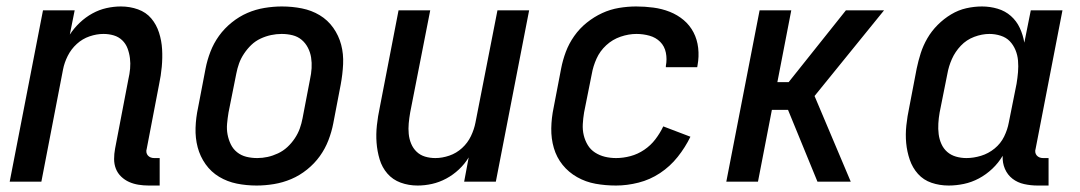

<svg xmlns="http://www.w3.org/2000/svg" viewBox="-20 -562 3340 594"><path d="M474 12H440Q424 12 408.5 9.5Q393 7 379.5 1Q366 -5 355 -15.5Q344 -26 338.5 -40Q333 -54 333 -70Q333 -86 336 -102L377 -316Q381 -333 382.5 -349.5Q384 -366 382 -382Q380 -398 374.5 -412.5Q369 -427 358 -437.5Q347 -448 332 -452.5Q317 -457 300 -457Q279 -457 257 -449.5Q235 -442 217.5 -426Q200 -410 189.5 -389Q179 -368 175 -347L108 0H10L113 -530H211L196 -455Q209 -475 227 -492Q245 -509 266 -520.5Q287 -532 309.5 -537Q332 -542 354 -542Q382 -542 407 -533Q432 -524 448 -505Q464 -486 472 -461Q480 -436 481.5 -409.5Q483 -383 480.5 -355.5Q478 -328 472 -300L434 -102Q432 -96 433 -90.5Q434 -85 437.5 -81Q441 -77 446 -75Q451 -73 457 -73H474Z M774 12Q742 12 712.5 6Q683 0 658 -15Q633 -30 616 -54Q599 -78 591.5 -106.5Q584 -135 585 -166.5Q586 -198 593 -230L616 -350Q621 -376 631 -402Q641 -428 657.5 -451Q674 -474 697 -492.5Q720 -511 745.5 -522Q771 -533 798.5 -537.5Q826 -542 852 -542Q884 -542 914 -536Q944 -530 969 -515Q994 -500 1011 -476Q1028 -452 1035.5 -423.5Q1043 -395 1041.5 -363.5Q1040 -332 1034 -300L1011 -180Q1006 -154 996 -128Q986 -102 969.5 -79Q953 -56 930 -37.5Q907 -19 881 -8Q855 3 827.5 7.5Q800 12 774 12ZM776 -73Q792 -73 808 -76.5Q824 -80 840 -87.5Q856 -95 869 -107Q882 -119 892 -134Q902 -149 907.5 -164.5Q913 -180 916 -196L939 -316Q943 -334 944 -351Q945 -368 942.5 -384Q940 -400 932.5 -414.5Q925 -429 913 -439Q901 -449 885 -453Q869 -457 851 -457Q835 -457 818.5 -453.5Q802 -450 786 -442.5Q770 -435 757.5 -423Q745 -411 735 -396Q725 -381 719.5 -365.5Q714 -350 711 -334L687 -214Q684 -196 682.5 -179Q681 -162 684 -146Q687 -130 694 -115.5Q701 -101 713.5 -91Q726 -81 742 -77Q758 -73 776 -73Z M1272 12Q1244 12 1219.5 3Q1195 -6 1178.5 -25Q1162 -44 1154.5 -69Q1147 -94 1145 -120.5Q1143 -147 1146 -174.5Q1149 -202 1155 -230L1213 -530H1311L1249 -214Q1246 -197 1244.5 -180.5Q1243 -164 1244.5 -148Q1246 -132 1252 -117.5Q1258 -103 1269 -92.5Q1280 -82 1295 -77.5Q1310 -73 1327 -73Q1348 -73 1370 -80.5Q1392 -88 1409.5 -104Q1427 -120 1437 -141Q1447 -162 1451 -183L1519 -530H1617L1514 0H1416L1430 -75Q1418 -55 1400 -38Q1382 -21 1360.5 -9.5Q1339 2 1316.5 7Q1294 12 1272 12Z M1886 12Q1853 12 1822.5 6.5Q1792 1 1765.5 -14Q1739 -29 1720.5 -52Q1702 -75 1693.5 -104Q1685 -133 1685.5 -165Q1686 -197 1693 -230L1716 -350Q1721 -376 1730.5 -401.5Q1740 -427 1756.5 -450.5Q1773 -474 1795.5 -492Q1818 -510 1843 -521.5Q1868 -533 1895 -537.5Q1922 -542 1948 -542Q1975 -542 2001.5 -538.5Q2028 -535 2052 -525.5Q2076 -516 2095 -500Q2114 -484 2125.5 -462Q2137 -440 2140 -413.5Q2143 -387 2138 -360L2137 -354H2040V-358Q2044 -379 2040 -399Q2036 -419 2022.5 -432.5Q2009 -446 1989.5 -451.5Q1970 -457 1949 -457Q1925 -457 1900 -448.5Q1875 -440 1855.5 -422Q1836 -404 1825.5 -380.5Q1815 -357 1811 -334L1787 -214Q1784 -196 1783 -178Q1782 -160 1786 -143.5Q1790 -127 1798.5 -113Q1807 -99 1821 -90Q1835 -81 1851.5 -77Q1868 -73 1886 -73Q1908 -73 1930.5 -79Q1953 -85 1973 -98.5Q1993 -112 2007.5 -131Q2022 -150 2032 -171L2116 -139Q2100 -106 2076.5 -76.5Q2053 -47 2022 -26.5Q1991 -6 1955.5 3Q1920 12 1886 12Z M2612 0H2509L2418 -222H2368L2325 0H2227L2330 -530H2428L2385 -308H2420L2597 -530H2715L2500 -265Z M2915 12Q2887 12 2862 3.5Q2837 -5 2820 -24Q2803 -43 2794.5 -68Q2786 -93 2783.5 -119.5Q2781 -146 2784 -174Q2787 -202 2793 -230L2816 -350Q2821 -374 2828.5 -397.5Q2836 -421 2849 -443.5Q2862 -466 2881 -485Q2900 -504 2922.5 -517.5Q2945 -531 2969.5 -536.5Q2994 -542 3018 -542Q3043 -542 3066.5 -535Q3090 -528 3107.5 -512.5Q3125 -497 3135 -475.5Q3145 -454 3149 -430L3169 -530H3267L3184 -102Q3182 -96 3183 -90.5Q3184 -85 3187.5 -81Q3191 -77 3196 -75Q3201 -73 3207 -73H3224V12H3190Q3169 12 3148.5 7.5Q3128 3 3112.5 -9Q3097 -21 3089 -39.5Q3081 -58 3082 -80Q3069 -58 3050 -40Q3031 -22 3008.5 -10Q2986 2 2962 7Q2938 12 2915 12ZM2970 -73Q2992 -73 3015 -80Q3038 -87 3057 -102.5Q3076 -118 3086.5 -139.5Q3097 -161 3101 -183L3125 -303Q3128 -321 3129.5 -339Q3131 -357 3129.5 -374.5Q3128 -392 3121.5 -407.5Q3115 -423 3104 -434.5Q3093 -446 3076 -451.5Q3059 -457 3041 -457Q3018 -457 2994 -448Q2970 -439 2952.5 -420.5Q2935 -402 2925 -379.5Q2915 -357 2911 -334L2887 -214Q2884 -197 2883 -180Q2882 -163 2884 -147Q2886 -131 2892.5 -116.5Q2899 -102 2910.5 -92Q2922 -82 2937.5 -77.5Q2953 -73 2970 -73Z"/></svg>

Font: Lode Dark Term
Style: Bold Italic
Weight: 700
Italic angle: -11°
Monospace: yes
Designer: Belleve Invis
Foundry: Belleve Invis
Version: Version 29.2.0